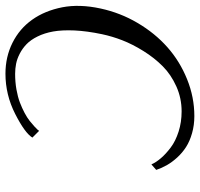

<svg xmlns="http://www.w3.org/2000/svg" viewBox="-34 -664 708 679"><g transform="rotate(-90 319.5 -324.0)"><path d="M196.8 -539.1 172.9 -563Q189 -589.4 256.6 -623.8Q324.2 -658.2 398.9 -658.2Q458.5 -658.2 508.3 -633.3Q558.1 -608.4 589.8 -563.7Q621.6 -519 633.8 -457Q645.5 -396 629.4 -321.8Q614.3 -252 578.6 -191.4Q542.5 -129.9 492.7 -85.7Q442.9 -41.5 379.4 -15.9Q315.9 9.8 249 9.8Q216.8 9.8 188.5 1.7Q160.2 -6.3 139.6 -19.5Q119.1 -32.7 102.8 -50.5Q86.4 -68.4 75.9 -86.7Q65.4 -105 58.6 -125L78.1 -142.1Q85.4 -125.5 100.3 -108.2Q115.2 -90.8 137.9 -73.7Q160.6 -56.6 194.1 -45.9Q227.5 -35.2 265.6 -35.2Q312.5 -35.2 354.2 -54Q396 -72.8 425.5 -102.3Q455.1 -131.8 479 -170.2Q502.9 -208.5 517.1 -245.1Q530.8 -280.3 538.6 -316.9Q549.8 -370.6 551.8 -414.1Q553.7 -458.5 548.1 -489.5Q542.5 -520.5 530.5 -544.7Q518.6 -568.8 503.4 -583.5Q488.3 -598.1 469.7 -607.7Q451.2 -617.2 433.8 -620.6Q416.5 -624 398.4 -624Q369.6 -624 343.3 -619.4Q316.9 -614.7 297.1 -607.2Q277.3 -599.6 260.3 -590.6Q243.2 -581.5 231.9 -572.5Q220.7 -563.5 212.4 -555.9Q204.1 -548.3 200.2 -543.9Z"/></g></svg>

Font: Linux Biolinum G
Style: Italic
Weight: 400
Italic angle: -12°
Designer: Philipp H. Poll
Foundry: Philipp H. Poll
Version: Version 0.5.1